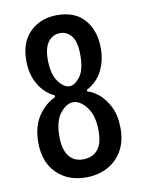

<svg xmlns="http://www.w3.org/2000/svg" viewBox="-79 -730 604 800"><g transform="rotate(-10 222.5 -329.5)"><path d="M221 14Q144 14 96.5 -33.5Q49 -81 49 -163Q49 -230 78 -274Q107 -318 151 -338V-345Q110 -364 84.5 -406.5Q59 -449 59 -508Q59 -587 104 -630Q149 -673 218 -673Q294 -673 334 -626.5Q374 -580 374 -505Q374 -454 353 -411.5Q332 -369 287 -345V-338Q310 -332 335 -311.5Q360 -291 378.5 -254Q397 -217 397 -162Q397 -106 373.5 -66.5Q350 -27 310.5 -6.5Q271 14 221 14ZM219 -372Q240 -372 262.5 -400.5Q285 -429 285 -493Q285 -549 265.5 -573Q246 -597 218 -597Q187 -597 167.5 -572.5Q148 -548 148 -496Q148 -435 171.5 -403.5Q195 -372 219 -372ZM222 -62Q242 -62 261.5 -71Q281 -80 293 -103Q305 -126 305 -168Q305 -234 277.5 -269Q250 -304 221 -304Q193 -304 166.5 -271.5Q140 -239 140 -173Q140 -118 161.5 -90Q183 -62 222 -62Z"/></g></svg>

Font: Bricolage Grotesque 12pt Condensed
Style: Regular
Weight: 400
Width: 3
Designer: Mathieu Triay
Foundry: Atelier Triay
Version: Version 1.001; ttfautohint (v1.8.4.7-5d5b);gftools[0.9.33.de